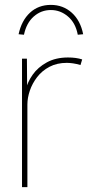

<svg xmlns="http://www.w3.org/2000/svg" viewBox="-20 -765 360 785"><path d="M70 0V-525H90L91 -398L85 -396Q92 -429 113.5 -459.5Q135 -490 171.5 -510Q208 -530 258 -530Q275 -530 289.5 -528Q304 -526 316 -522L309 -499Q293 -504 278.5 -506Q264 -508 253 -508Q213 -508 182.5 -492Q152 -476 132 -450Q112 -424 102 -394.5Q92 -365 92 -338V0ZM78 -623 56 -625Q68 -681 102.5 -713Q137 -745 188 -745Q238 -745 273.5 -713Q309 -681 320 -625L298 -623Q289 -671 258 -697.5Q227 -724 188 -724Q148 -724 118 -697.5Q88 -671 78 -623Z"/></svg>

Font: Lexend Deca Thin
Style: Regular
Weight: 250
Designer: Bonnie Shaver-Troup, Thomas Jockin
Foundry: Lexend
Version: Version 1.007